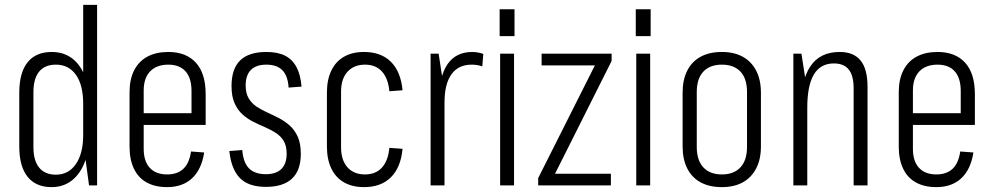

<svg xmlns="http://www.w3.org/2000/svg" viewBox="-20 -760 4075 787"><path d="M191 7Q127 7 93 -35.5Q59 -78 59 -160V-380Q59 -462 93 -504.5Q127 -547 192 -547Q240 -547 274.5 -521.5Q309 -496 327.5 -448.5Q346 -401 346 -334V-209Q346 -143 327 -94.5Q308 -46 273.5 -19.5Q239 7 191 7ZM209 -44Q261 -44 291 -87.5Q321 -131 321 -207V-334Q321 -411 291.5 -453Q262 -495 209 -495Q164 -495 140.5 -466.5Q117 -438 117 -382V-157Q117 -102 140.5 -73Q164 -44 209 -44ZM321 -177V-740H378V0H345Z M665 7Q616 7 581.5 -12Q547 -31 529 -68.5Q511 -106 511 -158V-382Q511 -435 530 -472Q549 -509 584.5 -528Q620 -547 670 -547Q743 -547 783 -503Q823 -459 823 -374V-248H558V-296H775L765 -262V-387Q765 -440 740.5 -467.5Q716 -495 670 -495Q622 -495 595.5 -467.5Q569 -440 569 -389V-150Q569 -99 594 -72Q619 -45 665 -45Q707 -45 731.5 -68Q756 -91 763 -139L817 -135Q806 -65 767 -29Q728 7 665 7Z M1070 6Q999 6 963.5 -30Q928 -66 920 -141L973 -145Q977 -94 1000.5 -70Q1024 -46 1070 -46Q1112 -46 1133.5 -67.5Q1155 -89 1155 -130Q1155 -162 1143 -182Q1131 -202 1111 -215Q1091 -228 1066.5 -238.5Q1042 -249 1018 -261Q994 -273 974 -291Q954 -309 941.5 -337Q929 -365 929 -407Q929 -478 964.5 -512.5Q1000 -547 1072 -547Q1118 -547 1148 -532Q1178 -517 1195 -485.5Q1212 -454 1216 -405L1163 -401Q1160 -449 1137.5 -472Q1115 -495 1072 -495Q1030 -495 1008.5 -473.5Q987 -452 987 -410Q987 -378 999 -357.5Q1011 -337 1031 -323.5Q1051 -310 1075.5 -299Q1100 -288 1124 -275.5Q1148 -263 1168 -245Q1188 -227 1200.5 -199.5Q1213 -172 1213 -129Q1213 -62 1177 -28Q1141 6 1070 6Z M1472 7Q1424 7 1390 -12.5Q1356 -32 1338 -69.5Q1320 -107 1320 -160V-380Q1320 -433 1338 -470.5Q1356 -508 1390 -527.5Q1424 -547 1472 -547Q1542 -547 1582.5 -506.5Q1623 -466 1630 -390L1576 -386Q1571 -439 1545.5 -467Q1520 -495 1476 -495Q1431 -495 1404.5 -466Q1378 -437 1378 -384V-156Q1378 -104 1404 -74.5Q1430 -45 1476 -45Q1520 -45 1545.5 -73Q1571 -101 1576 -154L1630 -150Q1623 -74 1582.5 -33.5Q1542 7 1472 7Z M1745 -540H1778L1802 -382V0H1745ZM1780 -352Q1780 -447 1814.5 -497Q1849 -547 1916 -547Q1926 -547 1938 -545Q1950 -543 1961 -539L1957 -488Q1936 -495 1913 -495Q1859 -495 1830.5 -455.5Q1802 -416 1802 -339Z M2087 -540V0H2030V-540ZM2089 -722V-612H2028V-722Z M2186 -30 2433 -521 2435 -492H2200V-540H2487V-510L2240 -18L2237 -48H2484V0H2186Z M2645 -540V0H2588V-540ZM2647 -722V-612H2586V-722Z M2939 7Q2888 7 2852 -12.5Q2816 -32 2797 -69.5Q2778 -107 2778 -160V-380Q2778 -433 2797 -470.5Q2816 -508 2852 -527.5Q2888 -547 2939 -547Q2989 -547 3024.5 -527.5Q3060 -508 3079.5 -470.5Q3099 -433 3099 -380V-160Q3099 -107 3079.5 -69.5Q3060 -32 3024.5 -12.5Q2989 7 2939 7ZM2939 -45Q2988 -45 3015 -74Q3042 -103 3042 -158V-382Q3042 -438 3015 -466.5Q2988 -495 2939 -495Q2890 -495 2863 -466.5Q2836 -438 2836 -382V-158Q2836 -103 2863 -74Q2890 -45 2939 -45Z M3479 -398Q3479 -450 3459 -475Q3439 -500 3398 -500Q3343 -500 3316 -454.5Q3289 -409 3289 -319L3262 -251V-311Q3262 -429 3301.5 -488Q3341 -547 3422 -547Q3479 -547 3507.5 -512Q3536 -477 3536 -404V0H3479ZM3232 -540H3265L3289 -386V0H3232Z M3818 7Q3769 7 3734.5 -12Q3700 -31 3682 -68.5Q3664 -106 3664 -158V-382Q3664 -435 3683 -472Q3702 -509 3737.5 -528Q3773 -547 3823 -547Q3896 -547 3936 -503Q3976 -459 3976 -374V-248H3711V-296H3928L3918 -262V-387Q3918 -440 3893.5 -467.5Q3869 -495 3823 -495Q3775 -495 3748.5 -467.5Q3722 -440 3722 -389V-150Q3722 -99 3747 -72Q3772 -45 3818 -45Q3860 -45 3884.5 -68Q3909 -91 3916 -139L3970 -135Q3959 -65 3920 -29Q3881 7 3818 7Z"/></svg>

Font: Pathway Extreme Condensed Thin
Style: Regular
Weight: 250
Width: 3
Version: Version 1.001;gftools[0.9.26]